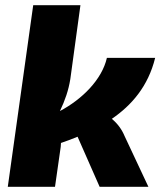

<svg xmlns="http://www.w3.org/2000/svg" viewBox="-20 -720 628 740"><path d="M411 -262C487 -314 551 -387 578 -497H392C373 -413 296 -337 211 -292C231 -334 244 -372 251 -415L290 -700H108L10 0H192L214 -154C214 -159 215 -164 215 -169C236 -176 257 -184 279 -193L364 0H552L460 -196C450 -220 434 -243 411 -262Z"/></svg>

Font: Exo 2 Extra Bold
Style: Italic
Weight: 800
Italic angle: -8°
Designer: Natanael Gama
Version: Version 1.001;PS 001.001;hotconv 1.0.88;makeotf.lib2.5.64775